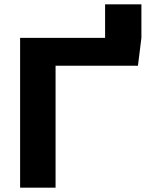

<svg xmlns="http://www.w3.org/2000/svg" viewBox="-20 -868 725 888"><path d="M73 0V-693H466V-848H634V-693L618 -564H237V0Z"/></svg>

Font: Fix15 Mono
Style: Bold
Weight: 700
Designer: Carrois Corporate & Edenspiekermann AG
Foundry: Carrois Corporate GbR & Edenspiekermann AG
Version: Version 3.206